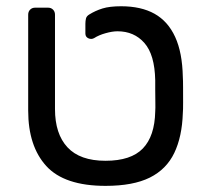

<svg xmlns="http://www.w3.org/2000/svg" viewBox="-20 -596 671 626"><path d="M324.2 10Q190 10 130.9 -54.7Q71.9 -119.5 71.9 -235.3V-548.1Q71.9 -558.3 78.3 -564.6Q84.6 -571 94.8 -571H136.4Q146.6 -571 152.9 -564.6Q159.3 -558.3 159.3 -548.1V-240.3Q159.3 -159.5 200 -115.7Q240.7 -71.8 324 -71.8Q407.1 -71.8 445.8 -112Q484.4 -152.1 486.1 -232.2Q486.9 -242.4 486.5 -262.7Q486.1 -282.9 486.1 -303.7Q486.1 -324.5 486.1 -334.5Q484.4 -417.8 450.8 -455.9Q417.3 -494 363.1 -494Q346.4 -494 324.4 -487.8Q302.3 -481.7 286.6 -471.6Q277.6 -466.8 268 -471.2Q258.4 -475.7 258.4 -486.6V-518.4Q258.4 -527.7 260.3 -535.6Q262.1 -543.4 271.1 -548.8Q290.8 -561.1 314.2 -568.4Q337.5 -575.6 375.1 -575.6Q440 -575.6 483.9 -551.1Q527.7 -526.5 551.1 -475.5Q574.5 -424.6 576.1 -345.1Q576.9 -335.1 576.9 -310.8Q576.9 -286.6 577 -261.9Q577.1 -237.2 576.1 -227.2Q573.7 -150.6 548.2 -97.3Q522.7 -44.1 468.5 -17Q414.2 10 324.2 10Z"/></svg>

Font: Rubik Light
Style: Regular
Weight: 300
Designer: Hubert and Fischer
Foundry: Hubert and Fischer
Version: Version 2.300;gftools[0.9.30]